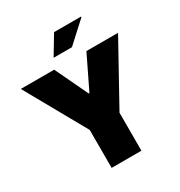

<svg xmlns="http://www.w3.org/2000/svg" viewBox="-203 -1023 1086 1161"><g transform="rotate(-30 340.0 -442.5)"><path d="M237 0V-265L0 -688H233L342 -459H347L458 -688H679L445 -265V0ZM266 -752 346 -885H533L535 -881L394 -752Z"/></g></svg>

Font: Archivo SemiCondensed Black
Style: Regular
Weight: 900
Width: 4
Designer: Hector Gatti
Foundry: Omnibus-Type
Version: Version 2.001